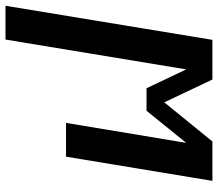

<svg xmlns="http://www.w3.org/2000/svg" viewBox="-108 -494 775 682"><g transform="rotate(90 279.0 -152.5)"><path d="M-42 215 79 -520H220L301 -349L440 -520H580L494 0H374L445 -427L331 -286H251L184 -427L78 215Z"/></g></svg>

Font: Iosevka SS04 Extended
Style: Bold Italic
Weight: 700
Width: 7
Italic angle: -9°
Monospace: yes
Designer: Belleve Invis
Foundry: Belleve Invis
Version: Version 19.0.0; ttfautohint (v1.8.4)